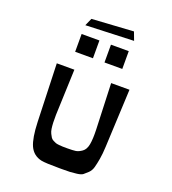

<svg xmlns="http://www.w3.org/2000/svg" viewBox="-223 -1504 1501 1673"><g transform="rotate(20 527.0 -668.0)"><path d="M341 -1315 727 -1339 756 -1262 310 -1245ZM306 -997V-1162H471V-997ZM578 -997V-1162H743V-997ZM208 -310 190 -848H353L337 -423Q336 -383 337.5 -351.5Q339 -320 342.5 -296Q346 -272 355 -254Q364 -236 371.5 -224Q379 -212 394.5 -204Q410 -196 420 -192Q430 -188 451.5 -186Q473 -184 486 -183.5Q499 -183 525 -183Q582 -183 607.5 -187Q633 -191 663.5 -212.5Q694 -234 703.5 -285Q713 -336 710 -423L694 -848H864L839 -310Q836 -243 827.5 -194Q819 -145 809.5 -111Q800 -77 777 -55Q754 -33 738.5 -21Q723 -9 685 -4Q647 1 623.5 2Q600 3 546 3Q532 3 525 3Q394 3 355 -5Q277 -22 244 -94Q213 -163 208 -310Z"/></g></svg>

Font: OpenDyslexic
Style: Regular
Weight: 400
Designer: Abbie Gonzalez
Version: Version 0.920;hotconv 1.0.109;makeotfexe 2.5.65596